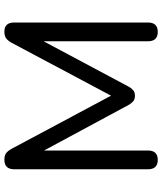

<svg xmlns="http://www.w3.org/2000/svg" viewBox="50 -802 759 900"><g transform="rotate(-90 430.0 -352.5)"><path d="M130 7Q86 7 86 -39V-666Q86 -712 131 -712Q150 -712 160.5 -704.5Q171 -697 181 -680L431 -212L680 -680Q690 -697 701 -704.5Q712 -712 731 -712Q774 -712 774 -666V-39Q774 7 730 7Q686 7 686 -39V-528L472 -127Q464 -114 455 -107Q446 -100 431 -100Q415 -100 406 -107Q397 -114 389 -127L174 -526V-39Q174 7 130 7Z"/></g></svg>

Font: Chiron GoRound TC
Style: Regular
Weight: 400
Designer: Ryoko NISHIZUKA 西塚涼子 (kana, bopomofo & ideographs); Paul D. Hunt (Latin, Greek & Cyrillic); Sandoll Communications 산돌커뮤니
Foundry: Adobe
Version: Version 1.000;hotconv 1.1.1;makeotfexe 2.6.0